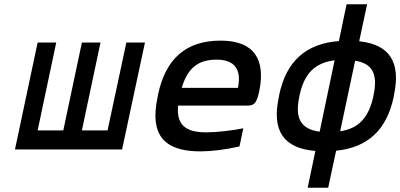

<svg xmlns="http://www.w3.org/2000/svg" viewBox="-20 -699 1872 898"><path d="M156 -500 50 0H551L658 -500H571L483 -89H363L450 -500H363L276 -89H156L243 -500Z M1192 -270C1224 -422 1168 -509 1012 -509C852 -509 755 -427 719 -256L717 -244C680 -71 744 9 917 9C968 9 1034 1 1100 -14L1118 -99C1072 -89 992 -80 945 -80C845 -80 805 -117 813 -205H1135C1171 -205 1180 -218 1192 -270ZM830 -288C857 -380 906 -420 993 -420C1079 -420 1110 -373 1093 -288Z M1286 -256 1284 -244C1250 -87 1307 -5 1455 7L1419 179H1515L1552 6C1700 -9 1788 -91 1821 -244L1823 -256C1855 -409 1802 -491 1660 -506L1697 -679H1601L1565 -507C1411 -495 1319 -413 1286 -256ZM1380 -247 1381 -253C1403 -355 1452 -405 1545 -417L1475 -83C1387 -95 1358 -145 1380 -247ZM1571 -85 1641 -415C1723 -402 1748 -352 1727 -253L1726 -247C1704 -149 1658 -98 1571 -85Z"/></svg>

Font: LT Wave Mono Medium
Style: Italic
Weight: 500
Designer: Daniel Lyons
Version: Version 2.5 (Glyphs App)